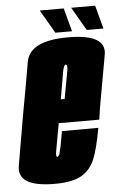

<svg xmlns="http://www.w3.org/2000/svg" viewBox="-82 -768 514 810"><g transform="rotate(-5 175.0 -363.0)"><path d="M117.5 4 137.5 -108.5Q130 -108.5 135.5 -137.5Q140 -165 165.5 -303Q189 -437.5 193.5 -466Q199 -493 206.5 -493Q216 -493 211 -466Q206 -440.5 189.5 -349H160.5L143 -249.5H327.5Q332 -275.5 335.5 -303Q359.5 -434.5 374.5 -521Q389 -607 226.5 -607Q64.5 -607 48.5 -519.5Q34 -433.5 10 -303.5Q-11.5 -177 -27.5 -86Q-44 4 117.5 4ZM137.5 -108.5 117.5 4Q191.5 4 230 -18Q267 -39 286 -82Q304 -123.5 320.5 -215.5L166.5 -215Q159.5 -179 155 -152Q149 -126 146.5 -117.5Q142 -108.5 137.5 -108.5ZM308 -631H378.5L352 -730H250.5ZM175 -631H245.5L219 -730H117.5Z"/></g></svg>

Font: Anybody UltraCondensed ExtraBold
Style: Italic
Weight: 800
Width: 1
Italic angle: -10°
Version: Version 1.113;gftools[0.9.25]